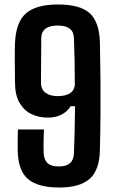

<svg xmlns="http://www.w3.org/2000/svg" viewBox="-20 -828 515 857"><path d="M245 9Q147 9 103 -30.5Q59 -70 59 -162Q59 -178 59 -204.5Q59 -231 60 -250H176Q175 -223 174.5 -196.5Q174 -170 175 -143Q177 -114 192.5 -99.5Q208 -85 243 -85Q308 -85 310 -143Q312 -186 313 -240Q314 -294 315 -354H295Q283 -332 256.5 -317.5Q230 -303 193 -303Q153 -303 120 -319Q87 -335 67 -369.5Q47 -404 47 -460Q46 -516 46 -564.5Q46 -613 47 -637Q51 -729 96 -768.5Q141 -808 239 -808Q339 -808 381.5 -768Q424 -728 426 -637Q428 -543 428.5 -466.5Q429 -390 428.5 -317Q428 -244 426 -162Q425 -70 381 -30.5Q337 9 245 9ZM237 -399Q308 -399 314 -448Q314 -501 313 -554.5Q312 -608 310 -659Q308 -714 238 -714Q165 -714 164 -657Q164 -649 164 -622Q164 -595 163.5 -562Q163 -529 163 -499.5Q163 -470 163 -456Q164 -427 184.5 -413Q205 -399 237 -399Z"/></svg>

Font: Big Shoulders Text
Style: Bold
Weight: 700
Designer: Patric King
Foundry: XO Type Co
Version: Version 1.000; ttfautohint (v1.8.2)